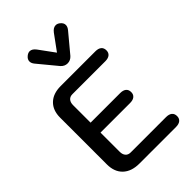

<svg xmlns="http://www.w3.org/2000/svg" viewBox="-286 -1105 1216 1216"><g transform="rotate(-45 322.0 -497.5)"><path d="M64 -142V-561Q64 -626 102 -663Q140 -700 208 -700H519Q545 -700 559 -688.5Q573 -677 573 -655Q573 -634 559 -622.5Q545 -611 519 -611H224Q202 -611 190 -597Q178 -583 178 -559V-402H443Q469 -402 483 -390.5Q497 -379 497 -357Q497 -336 483 -324.5Q469 -313 443 -313H178V-141Q178 -117 190 -103Q202 -89 224 -89H541Q567 -89 581 -77.5Q595 -66 595 -44Q595 -23 581 -11.5Q567 0 541 0H214Q143 0 103.5 -37.5Q64 -75 64 -142ZM296 -791 191 -918Q178 -934 178 -950Q178 -969 197 -984Q211 -995 225 -995Q246 -995 265 -970L341 -866L417 -970Q436 -995 458 -995Q472 -995 485 -985Q505 -970 505 -950Q505 -934 491 -917L386 -791Q367 -770 341 -770Q315 -770 296 -791Z"/></g></svg>

Font: Kodchasan SemiBold
Style: Regular
Weight: 600
Version: Version 1.000; ttfautohint (v1.6)